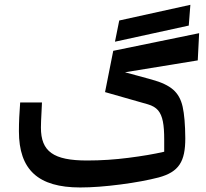

<svg xmlns="http://www.w3.org/2000/svg" viewBox="-20 -766 874 813"><path d="M779.3 -657.7 786.1 -745.6 484.9 -679.2 466.8 -589.4ZM157.7 -332H65.4C62 -288.6 60.1 -248 60.1 -210.4C60.1 -46.9 141.6 27.8 319.8 27.8C369.6 27.8 426.8 23.4 490.7 15.1C554.7 6.8 608.4 -3.4 651.9 -14.6C738.3 -38.1 764.6 -82.5 764.6 -180.2C764.2 -238.8 760.3 -283.2 753.4 -314C746.6 -344.7 733.4 -368.7 713.4 -386.2C693.4 -403.8 663.1 -418 622.1 -429.2L509.3 -460L817.4 -510.3L823.2 -625.5L459.5 -550.8L424.8 -376L606.4 -324.2C625 -318.8 639.2 -310.5 649.4 -298.8C668.9 -275.4 675.3 -238.3 675.3 -175.3V-123.5C631.3 -113.3 581.1 -105 523.9 -97.7C466.8 -90.3 408.7 -86.4 348.6 -86.4C206.1 -86.4 153.3 -124.5 153.3 -225.6C153.3 -242.2 154.3 -264.2 155.8 -291Z"/></svg>

Font: SG Kara
Style: Regular
Weight: 400
Designer: Damoon Khanjanzadeh
Version: Version 1.000